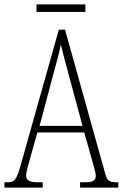

<svg xmlns="http://www.w3.org/2000/svg" viewBox="-21 -848 555 868"><path d="M144 -794H365V-828H144ZM-1 0H172V-24H150C109 -24 97 -35 97 -54C97 -70 108 -107 115 -132L148 -249H360L397 -117C404 -93 412 -65 412 -55C412 -33 402 -24 361 -24H341V0H514V-24H506C473 -24 463 -31 455 -62L273 -714H245L74 -107C55 -37 46 -24 13 -24H-1ZM158 -279 218 -505C233 -561 248 -612 254 -647C262 -613 275 -564 295 -490L352 -279Z"/></svg>

Font: Noto Serif Khmer ExtraCondensed ExtraLight
Style: Regular
Weight: 200
Width: 2
Designer: Danh Hong and the Monotype Design Team
Foundry: Monotype Imaging Inc.
Version: Version 2.004